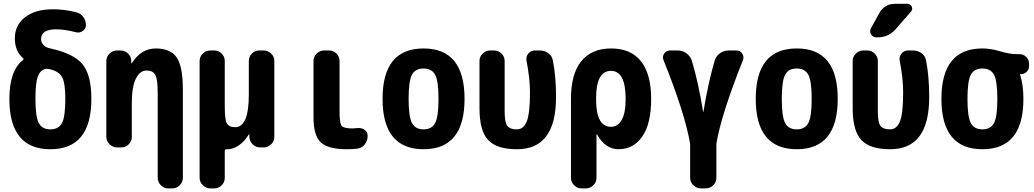

<svg xmlns="http://www.w3.org/2000/svg" viewBox="-20 -790 5540 1029"><path d="M330.1 -259.8Q330.1 -342.8 313.5 -375Q296.9 -407.2 250 -418Q248 -418 246.1 -418.9Q244.1 -419.9 242.2 -419.9Q232.4 -421.9 225.6 -420.9Q194.3 -414.1 182.1 -378.4Q169.9 -342.8 169.9 -259.8Q169.9 -164.1 188 -130.4Q206.1 -96.7 250 -96.7Q293.9 -96.7 312 -130.4Q330.1 -164.1 330.1 -259.8ZM250 -530.3Q376 -502.9 422.9 -444.8Q469.7 -386.7 469.7 -259.8Q469.7 9.8 250 9.8Q30.3 9.8 30.3 -259.8Q30.3 -411.1 102.5 -467.8Q109.4 -472.7 103.5 -478.5Q59.6 -515.6 59.6 -585Q59.6 -654.3 113.8 -697.3Q168 -740.2 264.6 -740.2Q325.2 -740.2 387.7 -724.6Q412.1 -718.8 426.3 -699.2Q440.4 -679.7 440.4 -655.3Q440.4 -635.7 423.8 -624Q407.2 -612.3 386.7 -617.2Q327.1 -632.8 280.3 -632.8Q200.2 -632.8 200.2 -580.1Q200.2 -562.5 212.9 -548.8Q225.6 -535.2 250 -530.3Z M960 -309.6V163.1Q960 186.5 942.9 203.1Q925.8 219.7 903.3 219.7H881.8Q858.4 219.7 841.8 202.6Q825.2 185.5 825.2 163.1V-290Q825.2 -364.3 812.5 -388.2Q799.8 -412.1 765.1 -412.1Q730.5 -412.1 708.5 -369.1Q686.5 -326.2 686.5 -237.3V-56.6Q686.5 -33.2 669.9 -16.6Q653.3 0 629.9 0H607.4Q584 0 566.9 -17.1Q549.8 -34.2 549.8 -56.6V-462.9Q549.8 -486.3 566.9 -502.9Q584 -519.5 607.4 -519.5H625Q649.4 -519.5 666 -503.4Q682.6 -487.3 683.6 -462.9V-451.2Q683.6 -450.2 684.6 -450.2Q686.5 -450.2 686.5 -451.2Q736.3 -530.3 814.9 -530.3Q893.6 -530.3 926.8 -482.4Q960 -434.6 960 -309.6Z M1392.6 -519.5Q1416 -519.5 1433.1 -502.9Q1450.2 -486.3 1450.2 -462.9V-56.6Q1450.2 -33.2 1433.1 -16.6Q1416 0 1392.6 0H1375Q1350.6 0 1334 -16.6Q1317.4 -33.2 1316.4 -56.6V-69.3Q1316.4 -70.3 1315.4 -70.3Q1313.5 -70.3 1313.5 -69.3Q1289.1 -30.3 1258.8 -10.3Q1228.5 9.8 1200.2 9.8H1194.3Q1185.5 9.8 1184.6 18.6V163.1Q1184.6 186.5 1168 203.1Q1151.4 219.7 1127.9 219.7H1107.4Q1084 219.7 1066.9 202.6Q1049.8 185.5 1049.8 163.1V-462.9Q1049.8 -486.3 1066.9 -502.9Q1084 -519.5 1107.4 -519.5H1127.9Q1151.4 -519.5 1168 -502.9Q1184.6 -486.3 1184.6 -462.9V-219.7Q1184.6 -149.4 1195.8 -128.9Q1207 -108.4 1240.2 -108.4Q1313.5 -108.4 1313.5 -283.2V-462.9Q1313.5 -486.3 1330.1 -502.9Q1346.7 -519.5 1370.1 -519.5Z M1894.5 -103.5Q1917 -106.4 1933.6 -94.7Q1950.2 -83 1950.2 -61.5Q1950.2 -35.2 1934.6 -15.6Q1918.9 3.9 1894.5 6.8Q1869.1 9.8 1839.8 9.8Q1737.3 9.8 1698.7 -27.3Q1660.2 -64.5 1660.2 -160.2V-462.9Q1660.2 -486.3 1677.2 -502.9Q1694.3 -519.5 1716.8 -519.5H1743.2Q1766.6 -519.5 1783.2 -502.9Q1799.8 -486.3 1799.8 -462.9V-190.4Q1799.8 -129.9 1811 -115.7Q1822.3 -101.6 1870.1 -101.6Q1877 -101.6 1894.5 -103.5Z M2188 -130.4Q2206.1 -96.7 2250 -96.7Q2293.9 -96.7 2312 -130.4Q2330.1 -164.1 2330.1 -260.3Q2330.1 -356.4 2312 -389.6Q2293.9 -422.9 2250 -422.9Q2206.1 -422.9 2188 -389.6Q2169.9 -356.4 2169.9 -260.3Q2169.9 -164.1 2188 -130.4ZM2030.3 -260.3Q2030.3 -530.3 2250 -530.3Q2469.7 -530.3 2469.7 -260.3Q2469.7 9.8 2250 9.8Q2030.3 9.8 2030.3 -260.3Z M2873 -519.5Q2899.4 -519.5 2919.4 -504.4Q2939.5 -489.3 2943.4 -463.9Q2960 -379.9 2960 -269.5Q2960 10.7 2750 9.8Q2642.6 9.8 2596.2 -39.6Q2549.8 -88.9 2549.8 -210V-462.9Q2549.8 -486.3 2566.9 -502.9Q2584 -519.5 2607.4 -519.5H2627.9Q2651.4 -519.5 2668 -502.9Q2684.6 -486.3 2684.6 -462.9V-192.4Q2684.6 -135.7 2698.2 -116.2Q2711.9 -96.7 2750 -96.7Q2786.1 -96.7 2803.2 -139.6Q2820.3 -182.6 2820.3 -294.9Q2820.3 -370.1 2801.8 -464.8Q2797.9 -486.3 2811.5 -502.9Q2825.2 -519.5 2846.7 -519.5Z M3254.9 -110.4Q3290 -110.4 3311.5 -146.5Q3333 -182.6 3333 -259.8Q3333 -410.2 3254.9 -410.2Q3174.8 -410.2 3174.8 -264.6V-254.9Q3174.8 -110.4 3254.9 -110.4ZM3469.7 -259.8Q3469.7 -127 3422.4 -58.6Q3375 9.8 3294.9 9.8Q3224.6 9.8 3179.7 -69.3Q3179.7 -70.3 3177.7 -70.3Q3176.8 -70.3 3176.8 -69.3V163.1Q3176.8 186.5 3159.7 203.1Q3142.6 219.7 3120.1 219.7H3096.7Q3073.2 219.7 3056.6 202.6Q3040 185.5 3040 163.1V-259.8Q3040 -393.6 3095.2 -461.9Q3150.4 -530.3 3255.4 -530.3Q3360.4 -530.3 3415 -461.9Q3469.7 -393.6 3469.7 -259.8Z M3926.8 -519.5Q3946.3 -519.5 3957.5 -503.4Q3968.8 -487.3 3961.9 -467.8Q3905.3 -327.1 3868.7 -212.4Q3832 -97.7 3819.3 -19.5V163.1Q3819.3 186.5 3802.2 203.1Q3785.2 219.7 3761.7 219.7H3736.3Q3712.9 219.7 3695.8 202.6Q3678.7 185.5 3678.7 163.1V-19.5Q3650.4 -183.6 3536.1 -467.8Q3528.3 -486.3 3539.6 -502.9Q3550.8 -519.5 3571.3 -519.5H3612.3Q3637.7 -519.5 3658.2 -504.9Q3678.7 -490.2 3687.5 -465.8Q3723.6 -345.7 3748 -191.4Q3748 -190.4 3749 -190.4Q3750 -190.4 3750 -191.4Q3775.4 -346.7 3810.5 -465.8Q3817.4 -490.2 3838.9 -504.9Q3860.4 -519.5 3885.7 -519.5Z M4188 -130.4Q4206.1 -96.7 4250 -96.7Q4293.9 -96.7 4312 -130.4Q4330.1 -164.1 4330.1 -260.3Q4330.1 -356.4 4312 -389.6Q4293.9 -422.9 4250 -422.9Q4206.1 -422.9 4188 -389.6Q4169.9 -356.4 4169.9 -260.3Q4169.9 -164.1 4188 -130.4ZM4030.3 -260.3Q4030.3 -530.3 4250 -530.3Q4469.7 -530.3 4469.7 -260.3Q4469.7 9.8 4250 9.8Q4030.3 9.8 4030.3 -260.3Z M4873 -519.5Q4899.4 -519.5 4919.4 -504.4Q4939.5 -489.3 4943.4 -463.9Q4960 -379.9 4960 -269.5Q4960 10.7 4750 9.8Q4642.6 9.8 4596.2 -39.6Q4549.8 -88.9 4549.8 -210V-462.9Q4549.8 -486.3 4566.9 -502.9Q4584 -519.5 4607.4 -519.5H4627.9Q4651.4 -519.5 4668 -502.9Q4684.6 -486.3 4684.6 -462.9V-192.4Q4684.6 -135.7 4698.2 -116.2Q4711.9 -96.7 4750 -96.7Q4786.1 -96.7 4803.2 -139.6Q4820.3 -182.6 4820.3 -294.9Q4820.3 -370.1 4801.8 -464.8Q4797.9 -486.3 4811.5 -502.9Q4825.2 -519.5 4846.7 -519.5ZM4777.3 -769.5H4842.8Q4859.4 -769.5 4866.2 -754.9Q4873 -740.2 4862.3 -727.5L4778.3 -631.8Q4741.2 -589.8 4682.6 -589.8H4676.8Q4658.2 -589.8 4648.4 -606.4Q4638.7 -623 4648.4 -639.6L4692.4 -719.7Q4719.7 -769.5 4777.3 -769.5Z M5183.1 -130.4Q5201.2 -96.7 5245.1 -96.7Q5289.1 -96.7 5307.1 -130.4Q5325.2 -164.1 5325.2 -260.3Q5325.2 -356.4 5307.1 -389.6Q5289.1 -422.9 5245.1 -422.9Q5201.2 -422.9 5183.1 -389.6Q5165 -356.4 5165 -260.3Q5165 -164.1 5183.1 -130.4ZM5442.4 -500Q5464.8 -500 5480 -484.9Q5495.1 -469.7 5495.1 -447.3V-434.6Q5495.1 -418 5482.4 -405.3Q5469.7 -392.6 5453.1 -392.6H5447.3Q5446.3 -392.6 5446.3 -391.6V-390.6Q5447.3 -389.6 5447.3 -388.7Q5464.8 -335 5464.8 -259.8Q5464.8 9.8 5245.1 9.8Q5025.4 9.8 5025.4 -260.3Q5025.4 -530.3 5245.1 -530.3Q5290 -530.3 5340.3 -515.1Q5390.6 -500 5424.8 -500Z"/></svg>

Font: Rounded Mgen+ 2m bold
Style: Bold
Weight: 700
Designer: [Source Han Sans]
Ryoko NISHIZUKA  (kana & ideographs); Paul D. Hunt (Latin, Greek & Cyrillic); Wenlong ZHANG  (bopomofo
Version: Version 1.059.20150602